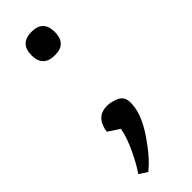

<svg xmlns="http://www.w3.org/2000/svg" viewBox="-213 -481 652 652"><g transform="rotate(-45 112.5 -155.5)"><path d="M112.3 -351.1Q55.2 -351.1 55.2 -407.2Q55.2 -463.9 112.3 -463.9Q167.5 -463.9 167.5 -407.2Q167.5 -351.1 112.3 -351.1ZM52.7 -43Q59.6 -92.8 95.7 -102.5Q121.1 -108.9 149.9 -98.1Q167 -92.3 174.1 -80.8Q181.2 -69.3 179.7 -48.3Q177.2 1 134.5 63.2Q91.8 125.5 55.2 153.3L26.4 134.3Q45.4 107.4 65.9 64.2Q86.4 21 93.8 -16.1Z"/></g></svg>

Font: Fjord
Style: One
Weight: 400
Designer: Viktoriya Grabowska
Foundry: Viktoriya Grabowska
Version: Version 1.002